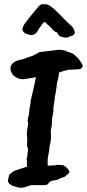

<svg xmlns="http://www.w3.org/2000/svg" viewBox="-20 -862 420 925"><path d="M184 -842Q209 -842 216 -837Q240 -821 265 -795Q306 -752 318 -742.5Q330 -733 335.5 -721.5Q341 -710 340 -704Q339 -698 335 -694.5Q331 -691 322.5 -688.5Q314 -686 307 -682Q300 -678 276 -685Q266 -685 254 -706Q242 -709 230 -723.5Q218 -738 205 -747Q199 -756 194 -755.5Q189 -755 184.5 -748Q180 -741 174.5 -733Q169 -725 166.5 -721.5Q164 -718 162 -714Q156 -705 154 -703Q138 -686 108 -699Q99 -701 91.5 -710.5Q84 -720 93 -737Q93 -742 127 -784Q161 -826 165 -830Q170 -838 184 -842ZM311 -526Q288 -521 265 -513H264Q264 -495 254 -460Q254 -448 249 -421Q249 -413 246 -405Q243 -397 243 -380Q236 -339 237 -335Q238 -331 237 -324Q236 -317 233 -303Q230 -289 230 -270Q230 -251 225 -236V-225Q227 -189 222.5 -174Q218 -159 218 -148.5Q218 -138 213 -116Q208 -94 210 -64H216Q241 -66 242.5 -65.5Q244 -65 256 -68L272 -67H282Q285 -67 295 -59.5Q305 -52 309 -45Q316 -38 313.5 -31.5Q311 -25 291 -10L272 -4Q269 -1 258 3Q247 7 239 7Q216 12 212 24Q208 32 164 30H130L111 36Q86 46 67 41Q48 36 41.5 33.5Q35 31 26 23.5Q17 16 18.5 6.5Q20 -3 25 -21Q42 -35 49 -39Q97 -54 110 -59Q110 -92 108 -98Q111 -99 115 -141Q116 -145 110 -160V-166Q113 -194 109 -217Q109 -218 113 -252Q118 -258 113 -284Q117 -303 120 -314L121 -328Q121 -334 127 -364V-374L129 -382Q147 -456 153 -490Q145 -488 143 -488L110 -483Q72 -473 43 -500Q18 -534 42 -558Q57 -571 88 -576Q115 -585 123 -589Q133 -589 170 -611Q207 -616 213 -616L260 -622Q269 -623 284 -620.5Q299 -618 302 -614Q315 -611 334 -602L358 -580Q372 -560 377 -550Q380 -537 372 -532.5Q364 -528 355.5 -528Q347 -528 311 -526Z"/></svg>

Font: Caveat Brush
Style: Regular
Weight: 400
Designer: Pablo Impallari
Foundry: Creative Lab NY
Version: Version 1.096; ttfautohint (v1.3)